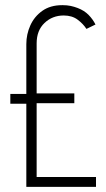

<svg xmlns="http://www.w3.org/2000/svg" viewBox="-20 -724 412 744"><path d="M82 0V-322H20V-360H82V-553Q82 -591 97.5 -625.5Q113 -660 144 -682Q175 -704 221 -704H223Q240 -704 254 -701Q268 -698 281 -693Q307 -683 323.5 -666Q340 -649 350 -629L315 -612Q302 -632 280.5 -648Q259 -664 227 -664Q183 -664 152.5 -635Q122 -606 122 -556V-362H268V-324H122V-38H352V0Z"/></svg>

Font: Stick No Bills ExtraLight ExtraLight
Style: Regular
Weight: 250
Version: Version 2.000